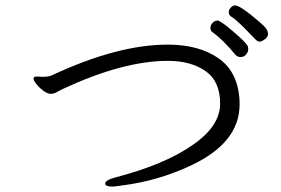

<svg xmlns="http://www.w3.org/2000/svg" viewBox="-20 -764 1040 710"><path d="M115 -481 139 -480Q161 -480 173 -486Q415 -599 600 -599Q717 -599 789.5 -547.5Q862 -496 866 -387V-378Q866 -237 688 -153Q566 -95 430 -78Q402 -74 397 -74Q369 -74 369 -85Q369 -98 407 -108Q591 -156 694 -229Q794 -298 794 -381Q794 -464 739.5 -501.5Q685 -539 601 -539Q435 -539 210 -434Q197 -427 187.5 -422Q178 -417 167 -417Q156 -417 141 -428Q126 -439 115 -452.5Q104 -466 104 -473.5Q104 -481 115 -481ZM850 -562Q805 -617 766 -645Q758 -650 758 -660.5Q758 -671 766 -679.5Q774 -688 784.5 -688Q795 -688 839.5 -650Q884 -612 894 -597Q898 -592 898 -582Q898 -572 890 -562.5Q882 -553 870 -553Q858 -553 850 -562ZM849 -744Q869 -744 938 -684Q957 -668 964 -658.5Q971 -649 971 -638Q971 -627 959 -618.5Q947 -610 939.5 -610Q932 -610 923.5 -619.5Q915 -629 882.5 -661.5Q850 -694 833 -704Q826 -710 826 -719Q826 -728 833.5 -736Q841 -744 849 -744Z"/></svg>

Font: LXGW WenKai
Style: Regular
Weight: 400
Designer: LXGW / Fontworks Inc.
Foundry: LXGW / Fontworks Inc.
Version: Version 1.520; June 14, 2025